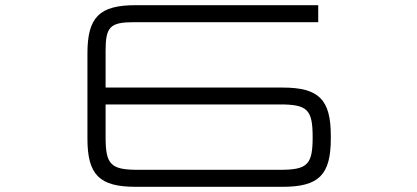

<svg xmlns="http://www.w3.org/2000/svg" viewBox="-20 -720 1606 740"><path d="M1206.5 -700H503C363 -700 317 -654 317 -514V-186C317 -46 363 0 503 0H1069C1209 0 1255 -46 1255 -186V-196.5C1255 -336.5 1209 -382.5 1069 -382.5H387V-524.5C387 -617 404.5 -634.5 497 -634.5H1206.5ZM387 -191V-317.5H1059C1165 -317.5 1185 -297.5 1185 -191.5V-191C1185 -85.5 1165 -65.5 1059 -65.5H512.5C407 -65.5 387 -85.5 387 -191Z"/></svg>

Font: Melete Light
Style: Regular
Weight: 300
Width: 6
Designer: Sora Sagano
Foundry: DOT COLON
Version: Version 0.200;FEAKit 1.0